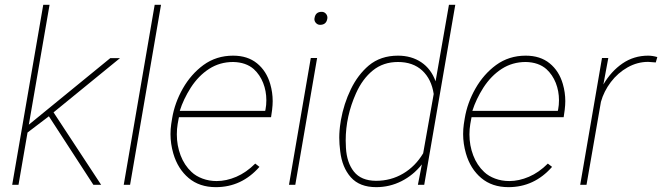

<svg xmlns="http://www.w3.org/2000/svg" viewBox="-20 -770 2759 800"><path d="M182.1 -284.2 94.7 -217.8 57.1 0H30.8L160.2 -750H186.5L100.1 -250.5L439.5 -527.8H480L203.1 -301.8L401.4 0H369.1L183.6 -285.6Z M650.9 -750 522 0H495.6L624.5 -750Z M1061 -74.7Q986.8 9.8 879.4 9.8Q811 9.8 765.9 -28.3Q720.7 -66.4 702.1 -130.4Q690.4 -170.9 690.4 -211.4Q690.4 -232.4 693.4 -252.9L697.3 -277.3Q708 -341.8 741.9 -401.4Q775.9 -460.9 827.6 -499Q881.3 -538.1 951.2 -538.1Q1011.7 -538.1 1051 -506.1Q1090.3 -474.1 1106 -419.9Q1116.2 -384.8 1116.2 -348.6Q1116.2 -333 1113.8 -312.5L1109.4 -281.7H725.6L724.1 -274.4L720.2 -252.9Q716.8 -232.9 716.8 -210Q716.8 -164.1 732.4 -122.8Q748 -81.5 778.3 -53.2Q796.4 -36.1 823.7 -25.9Q851.1 -15.6 882.8 -15.6Q922.9 -15.6 964.6 -33.4Q1006.3 -51.3 1043.5 -88.4ZM774.9 -404.8Q744.1 -356.4 729 -308.1H1085L1086.4 -314.5Q1089.8 -332 1089.8 -352.5Q1089.8 -390.6 1076.4 -424.6Q1063 -458.5 1037.6 -481.9Q1004.9 -510.7 951.2 -511.7Q896 -511.7 851.6 -483.2Q807.1 -454.6 774.9 -404.8Z M1320.3 -720.7Q1330.6 -720.7 1337.4 -713.4Q1344.2 -706.1 1344.2 -696.3L1343.8 -692.4Q1339.8 -666.5 1313.5 -666.5Q1304.2 -666.5 1297.1 -673.6Q1290 -680.7 1290 -690.4L1290.5 -694.3Q1294.4 -720.7 1320.3 -720.7ZM1301.3 -528.3 1210.4 0H1184.1L1274.9 -528.3Z M1721.2 0 1737.8 -85Q1702.1 -40 1652.8 -15.1Q1603.5 9.8 1547.4 9.8Q1478.5 9.8 1441.9 -31.2Q1405.3 -72.3 1397.5 -140.1Q1393.6 -170.4 1393.6 -196.3Q1393.6 -227.1 1398.9 -259.3L1400.4 -269.5Q1412.6 -337.9 1441.7 -397.9Q1470.7 -458 1516.6 -497.1Q1565.9 -538.1 1638.2 -538.1Q1694.3 -538.1 1735.4 -510.5Q1776.4 -482.9 1794.9 -431.2L1850.6 -750H1877L1747.6 0ZM1546.4 -16.6Q1608.9 -16.6 1659.9 -46.9Q1710.9 -77.1 1743.2 -131.3L1787.1 -378.4Q1777.8 -440.4 1739.3 -476.1Q1700.7 -511.7 1638.2 -511.7Q1577.1 -511.7 1533.7 -476.6Q1490.2 -441.4 1463.4 -381.3Q1420.4 -285.2 1420.4 -184.6Q1420.4 -174.8 1421.4 -154.3Q1424.8 -92.3 1454.8 -54.7Q1484.9 -17.1 1546.4 -16.6Z M2280.3 -74.7Q2206.1 9.8 2098.6 9.8Q2030.3 9.8 1985.1 -28.3Q1939.9 -66.4 1921.4 -130.4Q1909.7 -170.9 1909.7 -211.4Q1909.7 -232.4 1912.6 -252.9L1916.5 -277.3Q1927.2 -341.8 1961.2 -401.4Q1995.1 -460.9 2046.9 -499Q2100.6 -538.1 2170.4 -538.1Q2231 -538.1 2270.3 -506.1Q2309.6 -474.1 2325.2 -419.9Q2335.4 -384.8 2335.4 -348.6Q2335.4 -333 2333 -312.5L2328.6 -281.7H1944.8L1943.4 -274.4L1939.5 -252.9Q1936 -232.9 1936 -210Q1936 -164.1 1951.7 -122.8Q1967.3 -81.5 1997.6 -53.2Q2015.6 -36.1 2043 -25.9Q2070.3 -15.6 2102.1 -15.6Q2142.1 -15.6 2183.8 -33.4Q2225.6 -51.3 2262.7 -88.4ZM1994.1 -404.8Q1963.4 -356.4 1948.2 -308.1H2304.2L2305.7 -314.5Q2309.1 -332 2309.1 -352.5Q2309.1 -390.6 2295.7 -424.6Q2282.2 -458.5 2256.8 -481.9Q2224.1 -510.7 2170.4 -511.7Q2115.2 -511.7 2070.8 -483.2Q2026.4 -454.6 1994.1 -404.8Z M2680.7 -512.2Q2635.7 -512.2 2595 -489.3Q2554.2 -466.3 2525.1 -428Q2496.1 -389.6 2483.9 -345.7L2423.8 0H2397.5L2488.3 -528.3H2514.6L2494.1 -418Q2526.4 -473.1 2573.7 -505.6Q2621.1 -538.1 2680.7 -538.1Q2698.7 -538.1 2718.8 -532.2L2712.4 -509.8Z"/></svg>

Font: Mardoto Thin
Style: Italic
Weight: 250
Italic angle: -12°
Designer: Christian Robertson, Vahan Hovhannisyan
Foundry: Google
Version: Version 1.000